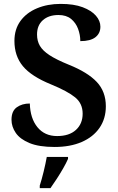

<svg xmlns="http://www.w3.org/2000/svg" viewBox="-20 -744 606 985"><path d="M260 10Q180 10 131.5 -10Q83 -30 61 -62Q39 -94 39 -130Q39 -174 66 -193.5Q93 -213 133 -213Q135 -137 172 -91.5Q209 -46 273 -46Q335 -46 369.5 -77.5Q404 -109 404 -161Q404 -213 365.5 -244.5Q327 -276 242 -311Q141 -352 97.5 -404.5Q54 -457 54 -534Q54 -594 85 -636.5Q116 -679 170 -701.5Q224 -724 291 -724Q359 -724 404 -707Q449 -690 472 -663.5Q495 -637 495 -607Q495 -573 469.5 -553Q444 -533 392 -533Q392 -565 380.5 -596Q369 -627 344.5 -647Q320 -667 280 -667Q230 -667 200 -640.5Q170 -614 170 -567Q170 -534 184.5 -509Q199 -484 234 -461Q269 -438 333 -412Q430 -373 476.5 -323.5Q523 -274 523 -199Q523 -135 490.5 -88Q458 -41 399 -15.5Q340 10 260 10ZM184 208Q194 177 204 136Q214 95 220 61H329V71Q320 92 304.5 119Q289 146 271.5 173Q254 200 239 221H184Z"/></svg>

Font: Noto Serif Myanmar SemiBold
Style: Regular
Weight: 600
Designer: Ben Mitchell and the Monotype Design Team
Foundry: Monotype Imaging Inc.
Version: Version 2.106; ttfautohint (v1.8.4.7-5d5b)